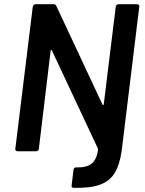

<svg xmlns="http://www.w3.org/2000/svg" viewBox="-20 -720 689 914"><path d="M544 -700H633Q638 -700 641 -696.5Q644 -693 643 -688L559 0Q549 67 525 105Q501 143 455 159.5Q409 176 331 174Q319 174 321 162L330 88Q332 76 343 77Q394 78 417 58.5Q440 39 447 -7Q447 -11 446 -13L227 -480Q225 -483 223 -482.5Q221 -482 221 -478L165 -12Q165 -7 161 -3.5Q157 0 152 0H63Q58 0 55 -3.5Q52 -7 53 -12L136 -688Q137 -693 140.5 -696.5Q144 -700 149 -700H235Q245 -700 248 -692L468 -222Q469 -219 471 -219.5Q473 -220 474 -224L531 -688Q532 -693 535.5 -696.5Q539 -700 544 -700Z"/></svg>

Font: Barlow SemiBold
Style: Italic
Weight: 600
Italic angle: -7°
Designer: Jeremy Tribby
Foundry: Tribby Type
Version: Version 1.408